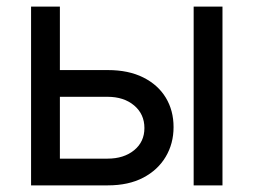

<svg xmlns="http://www.w3.org/2000/svg" viewBox="-20 -559 764 579"><path d="M147.5 -347.7H305.2Q367.7 -347.7 412.1 -325.4Q456.5 -303.2 480 -264.4Q503.4 -225.6 503.4 -175.8Q503.4 -126 479.7 -86.2Q456.1 -46.4 411.9 -23.2Q367.7 0 305.2 0H73.7V-539.1H160.6V-80.6H304.2Q353.5 -80.6 384.5 -106Q415.5 -131.3 415.5 -172.9Q415.5 -214.8 384.5 -241Q353.5 -267.1 304.2 -267.1H147.5ZM564 0V-539.1H650.9V0Z"/></svg>

Font: Inter 18pt
Style: Regular
Weight: 400
Designer: Rasmus Andersson
Foundry: rsms
Version: Version 4.001;git-66647c0bb